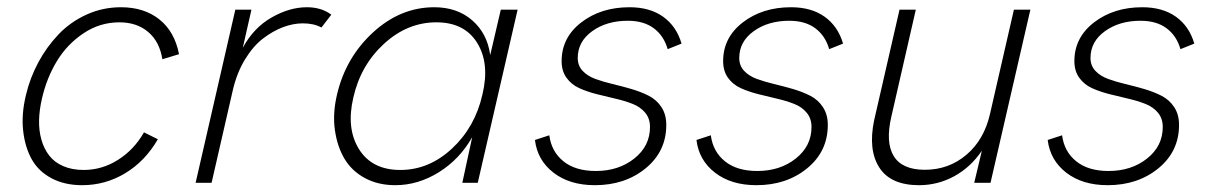

<svg xmlns="http://www.w3.org/2000/svg" viewBox="-20 -515 3414 541"><path d="M211.4 6.8Q162.1 6.8 125.2 -12.7Q88.4 -32.2 69.3 -66.4Q50.3 -100.6 45.2 -147Q40 -193.4 53.2 -247.6Q64.5 -295.4 87.9 -339.1Q111.3 -382.8 144.8 -418Q178.2 -453.1 223.9 -473.9Q269.5 -494.6 320.8 -494.6Q386.2 -494.6 429.2 -460.2Q472.2 -425.8 484.4 -362.3L437.5 -348.1Q429.7 -397.5 397.7 -424.8Q365.7 -452.1 316.4 -452.1Q261.7 -452.1 215.6 -421.4Q169.4 -390.6 140.6 -343.3Q111.8 -295.9 98.6 -238.8Q90.8 -206.1 90.1 -176.5Q89.4 -147 96.7 -121.3Q104 -95.7 118.7 -76.7Q133.3 -57.6 158.2 -46.9Q183.1 -36.1 215.8 -36.1Q267.6 -36.1 312.7 -64.7Q357.9 -93.3 385.7 -142.1L424.8 -122.6Q388.7 -60.5 332.8 -26.9Q276.9 6.8 211.4 6.8Z M531.2 0 643.1 -487.8H688.5L664.1 -380.4Q694.8 -437 745.4 -465.8Q795.9 -494.6 844.7 -494.6Q885.7 -494.6 913.6 -473.6L885.7 -437.5Q864.3 -449.2 833.5 -449.2Q806.2 -449.2 777.6 -438.5Q749 -427.7 721.2 -406.5Q693.4 -385.3 670.4 -347.7Q647.5 -310.1 636.2 -261.7L576.2 0Z M1093.8 6.8Q1045.4 6.8 1008.3 -13.2Q971.2 -33.2 950.7 -67.6Q930.2 -102.1 923.6 -148.7Q917 -195.3 929.7 -249Q954.1 -353 1031.2 -423.8Q1108.4 -494.6 1203.6 -494.6Q1268.1 -494.6 1310.5 -457.8Q1353 -420.9 1361.3 -359.9L1391.1 -487.8H1438.5L1326.2 0H1282.7L1310.5 -128.4Q1274.9 -65.9 1216.3 -29.5Q1157.7 6.8 1093.8 6.8ZM1107.9 -36.1Q1189 -36.1 1253.9 -96.7Q1318.8 -157.2 1339.4 -249Q1360.4 -336.4 1324.5 -394.3Q1288.6 -452.1 1209.5 -452.1Q1127.9 -452.1 1062 -391.6Q996.1 -331.1 975.6 -240.2Q955.1 -152.8 991.7 -94.5Q1028.3 -36.1 1107.9 -36.1Z M1656.2 6.8Q1585.4 6.8 1539.8 -28.3Q1494.1 -63.5 1487.3 -120.6L1527.8 -133.8Q1533.7 -87.9 1567.6 -60.5Q1601.6 -33.2 1658.7 -33.2Q1723.1 -33.2 1767.3 -68.4Q1811.5 -103.5 1811.5 -157.2Q1811.5 -181.2 1797.9 -197.5Q1784.2 -213.9 1762.2 -222.4Q1740.2 -231 1713.6 -237.1Q1687 -243.2 1660.4 -250Q1633.8 -256.8 1611.8 -266.8Q1589.8 -276.9 1576.2 -295.9Q1562.5 -314.9 1562.5 -342.8Q1562.5 -409.2 1617.9 -451.9Q1673.3 -494.6 1753.9 -494.6Q1811 -494.6 1848.6 -467.8Q1886.2 -440.9 1900.4 -392.1L1861.3 -376.5Q1850.6 -414.1 1822.3 -435.3Q1793.9 -456.5 1749 -456.5Q1689.5 -456.5 1648.7 -427.2Q1607.9 -397.9 1607.9 -351.6Q1607.9 -330.1 1621.6 -315.4Q1635.3 -300.8 1657.2 -292.7Q1679.2 -284.7 1705.8 -278.3Q1732.4 -272 1759.3 -264.2Q1786.1 -256.3 1808.1 -245.1Q1830.1 -233.9 1843.8 -213.1Q1857.4 -192.4 1857.4 -163.1Q1857.4 -88.4 1799.3 -40.8Q1741.2 6.8 1656.2 6.8Z M2111.3 6.8Q2040.5 6.8 1994.9 -28.3Q1949.2 -63.5 1942.4 -120.6L1982.9 -133.8Q1988.8 -87.9 2022.7 -60.5Q2056.6 -33.2 2113.8 -33.2Q2178.2 -33.2 2222.4 -68.4Q2266.6 -103.5 2266.6 -157.2Q2266.6 -181.2 2252.9 -197.5Q2239.3 -213.9 2217.3 -222.4Q2195.3 -231 2168.7 -237.1Q2142.1 -243.2 2115.5 -250Q2088.9 -256.8 2066.9 -266.8Q2044.9 -276.9 2031.2 -295.9Q2017.6 -314.9 2017.6 -342.8Q2017.6 -409.2 2073 -451.9Q2128.4 -494.6 2209 -494.6Q2266.1 -494.6 2303.7 -467.8Q2341.3 -440.9 2355.5 -392.1L2316.4 -376.5Q2305.7 -414.1 2277.3 -435.3Q2249 -456.5 2204.1 -456.5Q2144.5 -456.5 2103.8 -427.2Q2063 -397.9 2063 -351.6Q2063 -330.1 2076.7 -315.4Q2090.3 -300.8 2112.3 -292.7Q2134.3 -284.7 2160.9 -278.3Q2187.5 -272 2214.4 -264.2Q2241.2 -256.3 2263.2 -245.1Q2285.2 -233.9 2298.8 -213.1Q2312.5 -192.4 2312.5 -163.1Q2312.5 -88.4 2254.4 -40.8Q2196.3 6.8 2111.3 6.8Z M2569.8 6.8Q2489.7 6.8 2457.8 -42.7Q2425.8 -92.3 2442.9 -175.3L2514.6 -487.8H2560.5L2491.7 -187Q2474.6 -113.8 2498.3 -75.2Q2522 -36.6 2585.9 -36.6Q2653.3 -36.6 2703.1 -78.9Q2752.9 -121.1 2769.5 -193.8L2836.9 -487.8H2883.3L2771 0H2725.1L2746.6 -90.3Q2714.8 -43.5 2668.5 -18.3Q2622.1 6.8 2569.8 6.8Z M3101.1 6.8Q3030.3 6.8 2984.6 -28.3Q2939 -63.5 2932.1 -120.6L2972.7 -133.8Q2978.5 -87.9 3012.5 -60.5Q3046.4 -33.2 3103.5 -33.2Q3168 -33.2 3212.2 -68.4Q3256.3 -103.5 3256.3 -157.2Q3256.3 -181.2 3242.7 -197.5Q3229 -213.9 3207 -222.4Q3185.1 -231 3158.4 -237.1Q3131.8 -243.2 3105.2 -250Q3078.6 -256.8 3056.6 -266.8Q3034.7 -276.9 3021 -295.9Q3007.3 -314.9 3007.3 -342.8Q3007.3 -409.2 3062.7 -451.9Q3118.2 -494.6 3198.7 -494.6Q3255.9 -494.6 3293.5 -467.8Q3331.1 -440.9 3345.2 -392.1L3306.2 -376.5Q3295.4 -414.1 3267.1 -435.3Q3238.8 -456.5 3193.8 -456.5Q3134.3 -456.5 3093.5 -427.2Q3052.7 -397.9 3052.7 -351.6Q3052.7 -330.1 3066.4 -315.4Q3080.1 -300.8 3102.1 -292.7Q3124 -284.7 3150.6 -278.3Q3177.2 -272 3204.1 -264.2Q3231 -256.3 3252.9 -245.1Q3274.9 -233.9 3288.6 -213.1Q3302.2 -192.4 3302.2 -163.1Q3302.2 -88.4 3244.1 -40.8Q3186 6.8 3101.1 6.8Z"/></svg>

Font: HK Grotesk Light Legacy Italic
Style: Regular
Weight: 300
Italic angle: -13°
Designer: Alfredo Marco Pradil
Foundry: Hanken Design Co.
Version: Version 2.022;PS 002.022;hotconv 1.0.88;makeotf.lib2.5.64775